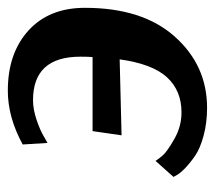

<svg xmlns="http://www.w3.org/2000/svg" viewBox="-50 -502 562 503"><g transform="rotate(-90 231.5 -250.0)"><path d="M20 -77 62 -124Q67 -116 76.5 -105Q86 -94 119 -75Q152 -56 189 -56Q246 -56 281 -94Q316 -132 328 -218L129 -213L140 -289H334Q335 -299 335 -321Q335 -445 221 -445Q197 -445 169 -435.5Q141 -426 125 -416L109 -407L105 -472Q176 -511 246 -511Q344 -511 403.5 -457Q463 -403 463 -309Q463 -158 387.5 -73.5Q312 11 201 11Q162 11 128.5 2Q95 -7 76 -20Q57 -33 43.5 -46Q30 -59 25 -68Z"/></g></svg>

Font: Arsenal
Style: Bold Italic
Weight: 700
Italic angle: -9°
Designer: Andrij Shevchenko
Foundry: Stairsfor.com
Version: Version 1.000